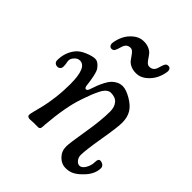

<svg xmlns="http://www.w3.org/2000/svg" viewBox="-196 -755 913 913"><g transform="rotate(45 260.5 -299.0)"><path d="M341.8 -576.2Q367.7 -576.2 375.5 -603.5Q382.3 -627.9 387.2 -635.7Q392.1 -643.6 402.8 -643.6Q412.6 -643.6 416.7 -636.5Q420.9 -629.4 419.4 -619.6Q416.5 -595.2 404.3 -570.8Q392.1 -546.4 369.1 -527.8Q346.2 -509.3 318.8 -509.3Q297.9 -509.3 282.7 -516.4Q267.6 -523.4 259.5 -533.4Q251.5 -543.5 245.1 -553.2Q238.8 -563 231.4 -570.1Q224.1 -577.1 214.8 -577.1Q189.9 -577.1 181.6 -549.3Q174.8 -524.9 169.9 -517.1Q165 -509.3 153.8 -509.3Q146.5 -509.3 141.4 -515.6Q136.2 -522 137.7 -533.7Q140.6 -558.1 152.6 -582.5Q164.6 -606.9 187.5 -625.2Q210.4 -643.6 237.8 -643.6Q258.8 -643.6 273.9 -636.7Q289.1 -629.9 297.1 -619.9Q305.2 -609.9 311.5 -599.9Q317.9 -589.8 325.2 -583Q332.5 -576.2 341.8 -576.2ZM318.4 -421.9Q341.3 -421.9 375.2 -402.1Q409.2 -382.3 423.8 -357.9Q439 -333 439 -296.4Q439 -265.6 423.3 -173.8Q407.7 -82 407.7 -48.3Q407.7 -32.7 417.7 -20.5Q427.7 -8.3 439.5 -8.3Q455.1 -8.3 467.3 -29.5Q479.5 -50.8 479.5 -73.2Q479.5 -96.2 493.2 -96.2Q497.6 -96.2 503.4 -94.2Q510.7 -91.8 515.6 -86.2Q520.5 -80.6 520.5 -73.2Q520.5 -33.7 486.3 2.4Q465.3 24.9 445.8 35.6Q426.3 46.4 400.4 46.4Q373 46.4 351.6 24.7Q330.1 2.9 330.1 -28.3Q330.1 -52.2 345.5 -142.8Q360.8 -233.4 360.8 -293.5Q360.8 -323.7 345.9 -341.8Q331.1 -359.9 300.8 -359.9Q288.1 -359.9 277.1 -350.3Q266.1 -340.8 256.6 -321.5Q247.1 -302.2 240.7 -285.9Q234.4 -269.5 225.1 -243.2Q223.6 -238.3 222.7 -235.8Q196.3 -160.2 185.5 -29.3Q185.5 -27.3 185.3 -22.5Q185.1 -17.6 184.8 -15.1Q184.6 -12.7 183.8 -9Q183.1 -5.4 181.6 -3.7Q180.2 -2 177.5 -0.5Q174.8 1 171.4 1H140.1Q134.8 1 127 1.7Q119.1 2.4 117.7 2.4Q99.1 2.4 99.1 -10.7Q99.1 -17.6 104.7 -39.3Q110.4 -61 116.9 -87.6Q123.5 -114.3 129.2 -159.4Q134.8 -204.6 134.8 -252Q134.8 -364.3 87.9 -364.3Q73.2 -364.3 61 -351.3Q48.8 -338.4 48.8 -325.2Q48.8 -319.3 50.8 -310.3Q52.7 -301.3 52.7 -289.1Q52.7 -278.3 46.9 -272.7Q41 -267.1 32.2 -267.1Q22.5 -267.1 16.1 -272.9Q9.8 -278.8 9.8 -288.6Q9.8 -338.4 38.1 -375.5Q53.2 -395.5 83.7 -408.4Q114.3 -421.4 133.3 -421.4Q152.8 -421.4 171.4 -396.5Q175.8 -391.1 179.2 -381.3Q182.6 -371.6 185.3 -358.9Q188 -346.2 189.5 -337.2Q190.9 -328.1 192.6 -315.4Q194.3 -302.7 194.3 -301.8Q196.8 -287.1 204.6 -287.1Q212.9 -287.1 217.3 -300.8Q224.6 -323.2 230.5 -337.9Q236.3 -352.5 245.6 -370.1Q254.9 -387.7 264.4 -397.7Q273.9 -407.7 287.8 -414.8Q301.8 -421.9 318.4 -421.9Z"/></g></svg>

Font: Cooper*
Style: Italic
Weight: 400
Italic angle: -7°
Designer: Owen Earl
Foundry: indestructible type*
Version: Version 0.001